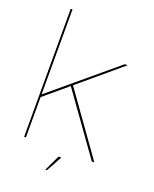

<svg xmlns="http://www.w3.org/2000/svg" viewBox="-166 -878 887 1106"><g transform="rotate(20 277.0 -324.5)"><path d="M222 -370 486.5 0H502L231.5 -379.5ZM71.5 0H82.5V-247.5L226.5 -368.5L230.5 -372L491 -591.5H473.5L82.5 -264V-785H71.5ZM251 136H260.5L314 39H297Z"/></g></svg>

Font: Anybody SemiExpanded Thin
Style: Regular
Weight: 250
Width: 6
Version: Version 1.113;gftools[0.9.25]